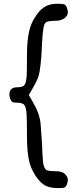

<svg xmlns="http://www.w3.org/2000/svg" viewBox="-20 -840 432 1010"><path d="M285.2 149.4Q245.1 149.4 219.2 136.7Q193.4 124 167 85Q142.6 45.9 134.8 13.7Q122.1 -39.1 122.1 -114.3Q122.1 -229.5 118.2 -256.8Q114.3 -284.2 103.5 -292Q91.8 -299.8 71.3 -299.8Q50.8 -299.8 44.9 -303.7Q38.1 -307.6 33.7 -320.8Q29.3 -334 29.3 -345.2Q29.3 -356.4 34.2 -364.3Q44.9 -380.9 68.8 -380.9Q92.8 -380.9 103.5 -387.7Q121.1 -400.4 121.1 -463.9Q122.1 -487.3 122.1 -554.7Q122.1 -622.1 132.3 -671.4Q142.6 -720.7 171.9 -760.7Q194.3 -793.9 220.7 -807.1Q247.1 -820.3 278.3 -820.3Q309.6 -820.3 317.9 -816.9Q326.2 -813.5 331.5 -800.3Q336.9 -787.1 336.9 -773.9Q336.9 -760.7 325.2 -750Q306.6 -730.5 271.5 -730.5Q236.3 -730.5 223.6 -723.6Q212.9 -716.8 209 -695.3Q203.1 -661.1 201.2 -612.3Q196.3 -482.4 181.6 -435.5Q172.9 -412.1 160.2 -390.1Q147.5 -368.2 131.8 -339.8Q168.9 -277.3 179.7 -248Q190.4 -218.8 193.4 -190.4Q195.3 -162.1 197.3 -136.7L201.2 -79.1Q203.1 -15.6 207 18.6Q212.9 46.9 223.6 53.7Q235.4 60.5 271.5 60.5Q307.6 60.5 322.3 75.7Q336.9 90.8 336.9 104.5Q336.9 118.2 331.5 130.9Q326.2 143.6 318.4 146.5Q310.5 149.4 298.8 149.4Z"/></svg>

Font: Semi-Sweet
Style: Book
Weight: 400
Designer: Walter E Stewart
Version: 0.5